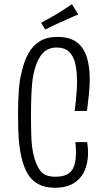

<svg xmlns="http://www.w3.org/2000/svg" viewBox="-20 -876 495 905"><path d="M239 9Q192 9 160 -8.5Q128 -26 109.5 -58.5Q91 -91 81 -135Q74 -164 70.5 -197.5Q67 -231 66 -268Q65 -305 65 -345Q65 -371 66 -396.5Q67 -422 68.5 -446.5Q70 -471 73.5 -494.5Q77 -518 83 -540Q94 -588 114 -624.5Q134 -661 167.5 -681.5Q201 -702 251 -702Q310 -702 343 -676Q376 -650 389.5 -605.5Q403 -561 403 -503Q403 -468 399 -430Q395 -392 390 -353H332Q335 -376 337.5 -400Q340 -424 341.5 -448Q343 -472 343 -494Q343 -542 334.5 -577.5Q326 -613 305 -632.5Q284 -652 247 -652Q200 -652 174 -616Q148 -580 137 -522Q133 -501 131 -478Q129 -455 128 -431Q127 -407 126.5 -383.5Q126 -360 126 -338Q126 -284 127.5 -235.5Q129 -187 137 -151Q149 -98 170.5 -70.5Q192 -43 240 -43Q279 -43 300 -56Q321 -69 329.5 -94.5Q338 -120 338 -155Q338 -166 337.5 -179.5Q337 -193 335 -206H391Q393 -194 394 -181Q395 -168 395 -156Q395 -108 378.5 -71Q362 -34 327.5 -12.5Q293 9 239 9ZM193 -737 174 -769Q190 -777 208.5 -787.5Q227 -798 246 -809Q259 -817 271.5 -825Q284 -833 296 -841Q308 -849 319 -856L349 -808Q336 -803 322 -796.5Q308 -790 294.5 -784Q281 -778 267 -772Q254 -766 241 -760Q228 -754 216 -748Q204 -742 193 -737Z"/></svg>

Font: Truculenta Light
Style: Regular
Weight: 300
Version: Version 1.002